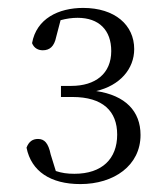

<svg xmlns="http://www.w3.org/2000/svg" viewBox="-20 -916 421 485"><path d="M183 -451C268 -451 335 -498 335 -575C335 -635 297 -675 223 -686C283 -700 319 -742 319 -792C319 -853 270 -896 190 -896C128 -896 72 -869 61 -807C66 -794 77 -789 88 -789C105 -789 117 -798 122 -823L133 -865C148 -869 162 -871 176 -871C230 -871 261 -840 261 -787C261 -730 221 -699 160 -699H134V-671H163C240 -671 276 -635 276 -576C276 -515 238 -477 168 -477C150 -477 136 -479 121 -484L108 -526C102 -555 92 -565 76 -565C63 -565 53 -559 47 -543C59 -483 108 -451 183 -451Z"/></svg>

Font: Noto Serif CJK HK Light
Style: Regular
Weight: 300
Designer: Ryoko NISHIZUKA 西塚涼子 (kana & ideographs); Frank Grießhammer (Latin, Greek & Cyrillic); Wenlong ZHANG 张文龙 (bopomofo); San
Foundry: Adobe
Version: Version 2.001;hotconv 1.1.0;makeotfexe 2.6.0